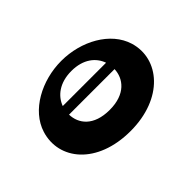

<svg xmlns="http://www.w3.org/2000/svg" viewBox="-98 -868 1169 1169"><g transform="rotate(-45 486.0 -283.5)"><path d="M673 -383H300C323 -446 385 -497 488 -497C591 -497 651 -446 673 -383ZM290 -319H682C679 -241 622 -164 486 -164C346 -164 292 -241 290 -319ZM107 -353C50 -169 196 17 485 17C766 17 921 -169 866 -353C823 -495 658 -584 488 -584C319 -584 151 -495 107 -353Z"/></g></svg>

Font: Hussar Milosc
Style: Bold
Weight: 700
Foundry: Cannot Into Space Fonts
Version: Version 1.02